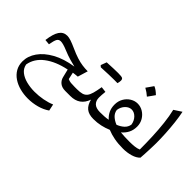

<svg xmlns="http://www.w3.org/2000/svg" viewBox="-153 -1261 2121 2121"><g transform="rotate(45 907.0 -200.5)"><path d="M212.9 -447.8Q238.3 -447.8 272.7 -436.5Q307.1 -425.3 363.3 -399.9Q425.8 -371.6 474.4 -356.2Q522.9 -340.8 565.2 -335Q607.4 -329.1 649.9 -329.1L613.8 -210Q595.7 -208.5 578.6 -206.5Q561.5 -204.6 544.4 -202.1L562.5 -120.6Q584.5 -109.9 609.4 -107.4Q634.3 -105 669.9 -105H706.5V0H627.4Q575.7 0 544.2 -25.1Q512.7 -50.3 502.9 -90.8L479.5 -186.5Q325.7 -154.8 229.5 -81.8Q133.3 -8.8 115.2 98.6Q125 151.4 166 183.8Q207 216.3 267.1 231.4Q327.1 246.6 393.6 246.6Q459 246.6 523.7 234.4Q588.4 222.2 638.7 200.2L655.3 278.3Q603 314.9 534.4 333.5Q465.8 352.1 394 352.1Q329.1 352.1 269.5 336.4Q210 320.8 163.1 289.3Q116.2 257.8 89.1 210.9Q62 164.1 62 102.1Q62 20.5 114.5 -54.7Q167 -129.9 266.8 -185.1Q366.7 -240.2 508.8 -261.7Q475.6 -269 423.8 -284.2Q372.1 -299.3 321.8 -320.3Q276.9 -338.9 250 -346.2Q223.1 -353.5 206.1 -353.5Q175.3 -353.5 161.1 -328.6Q147 -303.7 135.7 -237.3L74.7 -243.2Q87.9 -348.1 120.8 -397.9Q153.8 -447.8 212.9 -447.8Z M922.9 -469.2Q854.5 -469.2 720.7 -462.4L702.6 -479Q709.5 -497.1 715.6 -513.9Q721.7 -530.8 728 -547.4Q845.7 -553.7 901.1 -553.7Q956.5 -553.7 969.5 -545.4Q982.4 -537.1 982.4 -515.1Q982.4 -493.2 974.6 -468.8ZM706.5 0Q689.9 0 689.9 -33.2V-71.8Q689.9 -105 706.5 -105Q753.4 -105 783.2 -113.5Q813 -122.1 831.3 -144.5Q849.6 -167 861.1 -208.3Q872.6 -249.5 883.3 -314.5L948.7 -306.6Q945.8 -279.3 944.1 -255.4Q942.4 -231.4 942.4 -212.4Q942.4 -162.6 972.2 -133.8Q1002 -105 1065.4 -105H1065.9V0H1065.4Q993.7 0 953.6 -32.5Q913.6 -64.9 896.5 -133.3Q851.1 0 706.5 0Z M1293 -467.8Q1338.4 -467.8 1378.4 -443.4Q1418.5 -418.9 1443.4 -377.2Q1468.3 -335.4 1468.3 -283.2Q1468.3 -228 1446.3 -185.3Q1424.3 -142.6 1386.2 -111.3Q1417 -107.9 1453.1 -106.4Q1489.3 -105 1528.8 -105H1529.3V0H1528.8Q1452.1 0 1391.1 -11.7Q1330.1 -23.4 1279.8 -44.4Q1230.5 -23.4 1177.7 -11.7Q1125 0 1065.9 0Q1049.3 0 1049.3 -33.2V-71.8Q1049.3 -105 1065.9 -105Q1097.7 -105 1130.9 -106.9Q1164.1 -108.9 1192.4 -114.7Q1158.2 -144.5 1138.4 -185.3Q1118.7 -226.1 1118.7 -278.8Q1118.7 -333 1143.3 -375.7Q1168 -418.5 1208 -443.1Q1248 -467.8 1293 -467.8ZM1292.5 -374.5Q1252.9 -374.5 1219.7 -340.6Q1186.5 -306.6 1178.7 -254.4Q1185.1 -211.4 1216.3 -182.6Q1247.6 -153.8 1292 -136.2Q1337.4 -153.8 1369.1 -182.6Q1400.9 -211.4 1407.7 -254.4Q1399.4 -306.6 1366 -340.6Q1332.5 -374.5 1292.5 -374.5ZM1286.1 -733.9Q1324.2 -719.2 1368.7 -675.3Q1354.5 -654.8 1340.1 -634.5Q1325.7 -614.3 1310.1 -593.3Q1272.9 -626.5 1228 -650.9Q1243.2 -672.4 1257.3 -692.4Q1271.5 -712.4 1286.1 -733.9Z M1706.5 -753.4Q1720.2 -688.5 1729 -609.9Q1737.8 -531.2 1742.2 -451.7Q1746.6 -372.1 1746.6 -303.7Q1746.6 -290.5 1745.8 -262.7Q1745.1 -234.9 1743.7 -200Q1742.2 -165 1740.5 -129.9Q1738.8 -94.7 1736.3 -66.4Q1705.1 -33.2 1648.9 -16.6Q1592.8 0 1529.3 0Q1512.7 0 1512.7 -33.2V-71.8Q1512.7 -105 1529.3 -105Q1567.4 -105 1604.7 -109.1Q1642.1 -113.3 1667.5 -125Q1667.5 -222.2 1663.3 -324.5Q1659.2 -426.8 1648.4 -522.9Q1637.7 -619.1 1618.7 -696.3Z"/></g></svg>

Font: Pinar-FD Medium
Style: Regular
Weight: 500
Designer: Amin Abedi
Version: Version 3.000